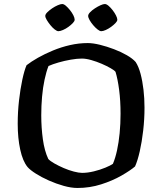

<svg xmlns="http://www.w3.org/2000/svg" viewBox="-20 -934 806 954"><path d="M365 0Q334 0 296.5 -10.5Q259 -21 223 -37Q187 -53 158.5 -71Q130 -89 117 -104Q93 -133 80.5 -190.5Q68 -248 68 -319Q68 -378 74.5 -435Q81 -492 91 -538.5Q101 -585 112 -610Q135 -628 168.5 -647Q202 -666 243 -683Q284 -700 328 -710Q372 -720 416 -720Q442 -720 476.5 -711.5Q511 -703 546.5 -689.5Q582 -676 610.5 -659.5Q639 -643 654 -626Q669 -603 678.5 -567Q688 -531 693 -488Q698 -445 698 -399Q698 -342 691.5 -285.5Q685 -229 674.5 -182.5Q664 -136 651 -107Q628 -87 583.5 -61.5Q539 -36 482.5 -18Q426 0 365 0ZM388 -75Q415 -75 446 -82.5Q477 -90 503.5 -101Q530 -112 541 -120Q553 -148 561.5 -187Q570 -226 574.5 -272.5Q579 -319 579 -369Q579 -433 572 -487Q565 -541 554 -577Q549 -584 530 -595Q511 -606 485.5 -617Q460 -628 433.5 -635.5Q407 -643 387 -643Q363 -643 331.5 -637.5Q300 -632 270.5 -623.5Q241 -615 221 -606Q210 -578 201.5 -538.5Q193 -499 189 -453.5Q185 -408 185 -361Q185 -300 193 -242Q201 -184 220 -144Q229 -134 250 -122Q271 -110 296.5 -99Q322 -88 347 -81.5Q372 -75 388 -75ZM483 -779Q476 -779 465 -787.5Q454 -796 443 -809Q432 -822 425 -834.5Q418 -847 418 -855Q418 -863 427.5 -873Q437 -883 451.5 -892.5Q466 -902 479.5 -908Q493 -914 501 -914Q509 -914 519.5 -905Q530 -896 540 -883Q550 -870 556.5 -857Q563 -844 563 -836Q563 -829 554 -819.5Q545 -810 532 -800.5Q519 -791 505.5 -785Q492 -779 483 -779ZM270 -779Q263 -779 252 -787.5Q241 -796 230.5 -809Q220 -822 212.5 -834.5Q205 -847 205 -855Q205 -863 215 -873Q225 -883 239 -892.5Q253 -902 267 -908Q281 -914 289 -914Q297 -914 307 -905.5Q317 -897 327.5 -884Q338 -871 344.5 -858Q351 -845 351 -836Q351 -829 342 -819.5Q333 -810 320 -800.5Q307 -791 293 -785Q279 -779 270 -779Z"/></svg>

Font: Texturina Medium 12pt Medium
Style: Regular
Weight: 500
Version: Version 1.002